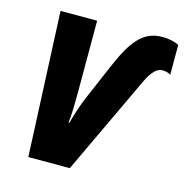

<svg xmlns="http://www.w3.org/2000/svg" viewBox="-106 -819 881 917"><g transform="rotate(15 334.0 -360.0)"><path d="M115 0H320L553 -494C576 -542 601 -566 626 -566C638 -566 655 -564 668 -555V-702C647 -714 615 -720 587 -720C488 -720 439 -652 380 -513L305 -338C295 -315 273 -252 262 -209H258C263 -250 264 -311 264 -356V-714H83Z"/></g></svg>

Font: Noto Sans UI SemiCondensed Black
Style: Italic
Weight: 900
Width: 4
Italic angle: -372°
Designer: Monotype Design Team
Foundry: Monotype Imaging Inc.
Version: Version 1.901